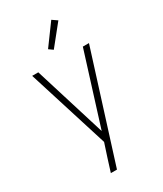

<svg xmlns="http://www.w3.org/2000/svg" viewBox="-236 -840 971 1142"><g transform="rotate(-30 250.0 -268.5)"><path d="M171 215Q178 193 185 170.5Q192 148 199 126L229 34L55 -520H97L249 -29L403 -520H445L213 215ZM244 -590 216 -610 320 -752 355 -728Z"/></g></svg>

Font: Iosevka Extralight
Style: Regular
Weight: 200
Monospace: yes
Designer: Belleve Invis
Foundry: Belleve Invis
Version: Version 32.0.1; ttfautohint (v1.8.4)